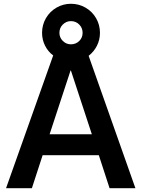

<svg xmlns="http://www.w3.org/2000/svg" viewBox="-20 -998 750 1018"><path d="M262 -704Q234 -725 218.5 -756.5Q203 -788 203 -824Q203 -866 223.5 -901.5Q244 -937 279.5 -957.5Q315 -978 356 -978Q398 -978 433.5 -957.5Q469 -937 489.5 -901.5Q510 -866 510 -824Q510 -787 494 -755.5Q478 -724 450 -702L698 0H561L504 -175H206L149 0H12ZM467 -286 356 -624H354L243 -286ZM356 -763Q382 -763 400 -780.5Q418 -798 418 -824Q418 -850 400 -868Q382 -886 356 -886Q331 -886 313 -868Q295 -850 295 -824Q295 -799 313 -781Q331 -763 356 -763Z"/></svg>

Font: Enso SemiBold
Style: Regular
Weight: 600
Designer: Coji Morishita
Foundry: UNDERFOREST DESIGN
Version: Version 1.000